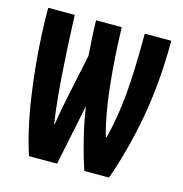

<svg xmlns="http://www.w3.org/2000/svg" viewBox="-87 -627 674 707"><g transform="rotate(15 250.0 -273.5)"><path d="M192 0 240 -233Q246 -184 262.5 -116.5Q279 -49 296 0H390Q431 -115 456 -250.5Q481 -386 481 -546H380Q380 -404 372 -314Q364 -224 343 -141H340Q318 -217 306.5 -324.5Q295 -432 292 -547H194Q195 -502 197 -475Q199 -448 201 -414L168 -257Q162 -229 156 -197Q150 -165 146 -138H144Q133 -209 125.5 -311.5Q118 -414 113 -546H12Q12 -403 31.5 -252Q51 -101 85 0Z"/></g></svg>

Font: Noto Sans Mono UI Condensed
Style: Bold
Weight: 700
Width: 3
Designer: Monotype Design team
Foundry: Monotype Imaging Inc.
Version: 1.000